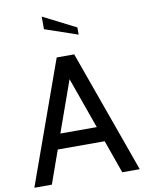

<svg xmlns="http://www.w3.org/2000/svg" viewBox="-100 -1011 816 1080"><g transform="rotate(-10 308.0 -470.5)"><path d="M609 0H509L442 -189H174L107 0H7L258 -700H358ZM412 -275 308 -567 204 -275ZM402 -805 215 -869V-941L402 -846Z"/></g></svg>

Font: Cabin
Style: Regular
Weight: 400
Designer: Pablo Impallari
Foundry: Pablo Impallari
Version: Version 1.007